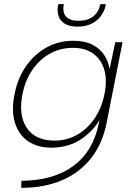

<svg xmlns="http://www.w3.org/2000/svg" viewBox="-20 -703 642 923"><path d="M534 -500H569L492 -110Q472 -11 417.5 58Q363 127 278 163.5Q193 200 82 200L83 166Q238 165 333 94.5Q428 24 455 -110L460 -135L463 -134Q431 -76 372.5 -35.5Q314 5 230 7Q160 7 114.5 -24.5Q69 -56 51.5 -114Q34 -172 50 -250Q65 -328 105.5 -385.5Q146 -443 204 -475Q262 -507 332 -507Q388 -507 424.5 -488Q461 -469 481 -438.5Q501 -408 507 -371ZM88 -250Q68 -147 109.5 -87Q151 -27 243 -27Q301 -27 350.5 -55Q400 -83 434.5 -133.5Q469 -184 482 -250Q496 -317 481.5 -367Q467 -417 428.5 -445Q390 -473 331 -473Q270 -473 220.5 -445.5Q171 -418 136.5 -368.5Q102 -319 88 -250ZM487 -675Q483 -651 466 -627.5Q449 -604 421 -589.5Q393 -575 353 -575Q313 -575 290.5 -589.5Q268 -604 261 -627.5Q254 -651 259 -676L261 -683H287Q279 -645 297 -624Q315 -603 358 -603Q401 -603 428 -624Q455 -645 462 -683H489Z"/></svg>

Font: Albert Sans ExtraLight
Style: Italic
Weight: 250
Italic angle: -11.25°
Designer: Andreas Rasmussen
Foundry: a.Foundry
Version: Version 1.025